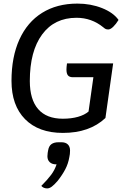

<svg xmlns="http://www.w3.org/2000/svg" viewBox="-20 -730 713 1069"><path d="M146 -279Q146 -176 192.5 -122.5Q239 -69 330 -69Q377 -69 414 -79.5Q451 -90 473 -109L500 -300H386Q367 -300 358.5 -310Q350 -320 350 -343Q350 -355 353 -377H610L567 -73Q479 10 330 10Q195 10 119.5 -66.5Q44 -143 44 -280Q44 -413 88 -510Q132 -607 214.5 -658.5Q297 -710 411 -710Q485 -710 548 -685Q611 -660 640 -619Q626 -596 610.5 -581Q595 -566 583 -566Q574 -566 568.5 -568.5Q563 -571 555 -578Q490 -631 406 -631Q283 -631 214.5 -538Q146 -445 146 -279ZM370 108Q370 129 366 145Q360 181 343.5 212.5Q327 244 301 277Q282 299 268.5 309Q255 319 243 319Q222 319 210 305Q245 270 265 243Q285 216 295 185H292Q270 185 257 173Q244 161 244 140Q244 130 245.5 121Q247 112 248 107Q252 83 266.5 72.5Q281 62 306 62H322Q345 62 357.5 74Q370 86 370 108Z"/></svg>

Font: Krub Medium
Style: Italic
Weight: 500
Italic angle: -8°
Designer: Ekaluck Peanpanawate
Foundry: Cadson Demak Co.,Ltd.
Version: Version 1.000; ttfautohint (v1.6)